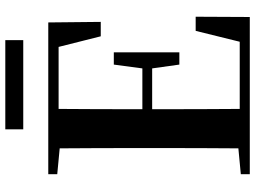

<svg xmlns="http://www.w3.org/2000/svg" viewBox="-136 -802 939 706"><g transform="rotate(-90 333.0 -449.5)"><path d="M210 -833H538V-899H210ZM552 -548H605L603 -741H45V-708L140 -699C141 -597 141 -496 141 -394V-346C141 -243 141 -141 140 -42L45 -33V0H623L624 -199H572L532 -37H285C284 -140 284 -245 284 -359H434L448 -259H493V-500H448L434 -395H284C284 -502 284 -604 285 -703H513Z"/></g></svg>

Font: Noto Serif CJK HK
Style: Bold
Weight: 700
Designer: Ryoko NISHIZUKA 西塚涼子 (kana & ideographs); Frank Grießhammer (Latin, Greek & Cyrillic); Wenlong ZHANG 张文龙 (bopomofo); San
Foundry: Adobe
Version: Version 2.001;hotconv 1.1.0;makeotfexe 2.6.0